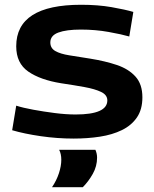

<svg xmlns="http://www.w3.org/2000/svg" viewBox="-20 -571 645 805"><path d="M31 -25 48 -128Q76 -119 119.5 -111Q163 -103 210 -97Q257 -91 297 -91Q430 -91 430 -150Q430 -173 404 -185.5Q378 -198 334 -206Q290 -214 236 -222Q149 -236 98.5 -271Q48 -306 48 -377Q48 -551 320 -551Q391 -551 448 -541Q505 -531 539 -521L522 -418Q491 -427 435.5 -437Q380 -447 319 -447Q258 -447 224.5 -434.5Q191 -422 191 -393Q191 -369 212 -357Q233 -345 271 -339Q309 -333 359 -325Q421 -315 470 -298.5Q519 -282 548 -250Q577 -218 577 -163Q577 -112 554 -78.5Q531 -45 491 -25.5Q451 -6 399 2Q347 10 289 10Q220 10 151 0Q82 -10 31 -25ZM198 214Q217 186 227 155.5Q237 125 237 99Q237 74 228 57H380Q387 73 387 90Q387 126 369 158Q351 190 327 214Z"/></svg>

Font: Georama Extended SemiBold
Style: Regular
Weight: 600
Width: 7
Designer: Jean-Baptiste Levee
Foundry: Production Type
Version: Version 1.000